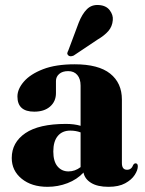

<svg xmlns="http://www.w3.org/2000/svg" viewBox="-20 -728 574 760"><path d="M26.5 -102.5Q26.5 -164 80.2 -200.8Q134 -237.5 241 -237.5Q274 -237.5 299 -230V-389Q299 -416 286 -431.2Q273 -446.5 250 -446.5Q227 -446.5 214.2 -435.2Q201.5 -424 201.5 -407.5V-359.5Q201.5 -326.5 178.2 -306.2Q155 -286 115.5 -286Q49 -286 49 -346Q49 -375.5 74.5 -405Q100 -434.5 150.2 -454Q200.5 -473.5 275.5 -473.5Q370 -473.5 416.2 -436.5Q462.5 -399.5 462.5 -334V-82.5Q462.5 -56 483 -56Q500.5 -56 507.5 -75.5Q511.5 -81.5 516.5 -81.5Q525.5 -81.5 525.5 -69.5Q525.5 -54.5 513.2 -35.5Q501 -16.5 475.5 -2.5Q450 11.5 409.5 11.5Q366 11.5 340.8 -4Q315.5 -19.5 310.5 -45Q285 -17.5 247.2 -3Q209.5 11.5 168 11.5Q105 11.5 65.8 -20.5Q26.5 -52.5 26.5 -102.5ZM191 -128.5Q191 -89 207.8 -69.2Q224.5 -49.5 251 -49.5Q277 -49.5 299 -66.5V-204Q280 -211 258 -211Q226.5 -211 208.8 -189.8Q191 -168.5 191 -128.5ZM291.5 -638Q305 -672.5 324 -691.5Q343 -710.5 372 -708Q400.5 -706 414.5 -687.2Q428.5 -668.5 426.5 -648.5Q424.5 -623 408.8 -605Q393 -587 366.5 -571.5L271.5 -508Q257.5 -502 250 -509Q245.5 -513.5 246.5 -518.2Q247.5 -523 250.5 -528.5Z"/></svg>

Font: Fraunces 72pt S000
Style: Bold
Weight: 700
Version: Version 1.000; ttfautohint (v1.8.3)